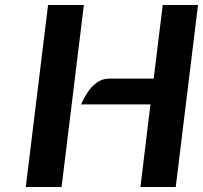

<svg xmlns="http://www.w3.org/2000/svg" viewBox="-20 -747 811 767"><path d="M541 0 581 -330H304Q313 -352 328.5 -376Q344 -400 366 -416.5Q388 -433 417 -433H594L630 -727H771L682 0ZM83 0 172 -727H315L226 0Z"/></svg>

Font: Expletus Sans
Style: Bold Italic
Weight: 700
Italic angle: -7°
Version: Version 7.500